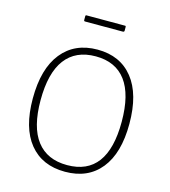

<svg xmlns="http://www.w3.org/2000/svg" viewBox="-134 -1041 1025 1157"><g transform="rotate(15 379.0 -462.0)"><path d="M78 -367Q78 -553 158 -652.5Q238 -752 380 -752Q522 -752 601 -653Q680 -554 680 -369Q680 -186 601 -88Q522 10 379 10Q236 10 157 -87Q78 -184 78 -367ZM632 -369Q632 -539 568 -624.5Q504 -710 380 -710Q255 -710 190.5 -624.5Q126 -539 126 -369Q126 -201 191 -116.5Q256 -32 381 -32Q632 -32 632 -369ZM507 -904Q507 -896 497 -896H262Q255 -896 255 -904V-927Q255 -934 260 -934H502Q507 -934 507 -928Z"/></g></svg>

Font: Libre Franklin Thin
Style: Regular
Weight: 250
Designer: Pablo Impallari, Rodrigo Fuenzalida
Foundry: Impallari Type
Version: Version 1.002; ttfautohint (v1.5)